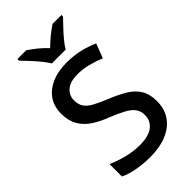

<svg xmlns="http://www.w3.org/2000/svg" viewBox="-284 -1024 1118 1118"><g transform="rotate(-45 275.0 -465.5)"><path d="M505 -193Q505 -98 436 -44Q367 10 247 10Q189 10 137.5 0.5Q86 -9 50 -27V-129Q90 -111 144 -96.5Q198 -82 254 -82Q326 -82 362 -110Q398 -138 398 -185Q398 -218 381.5 -240.5Q365 -263 330 -282Q295 -301 238 -324Q185 -344 144.5 -371Q104 -398 81 -438Q58 -478 58 -536Q58 -624 122 -674Q186 -724 290 -724Q348 -724 397.5 -712.5Q447 -701 492 -681L458 -592Q417 -609 374.5 -620Q332 -631 287 -631Q228 -631 197 -605Q166 -579 166 -537Q166 -504 181 -481.5Q196 -459 229 -441Q262 -423 316 -401Q376 -377 418.5 -350.5Q461 -324 483 -286.5Q505 -249 505 -193ZM227 -781Q213 -804 191 -831Q169 -858 145 -883.5Q121 -909 103 -928V-941H175Q201 -924 229.5 -901Q258 -878 283 -851Q310 -878 338.5 -901Q367 -924 393 -941H466V-928Q448 -909 423.5 -883.5Q399 -858 376.5 -831Q354 -804 341 -781Z"/></g></svg>

Font: Noto Sans Sinhala Medium
Style: Regular
Weight: 500
Designer: Jelle Bosma - Monotype Design Team
Foundry: Monotype Imaging Inc.
Version: Version 2.006; ttfautohint (v1.8.4.7-5d5b)